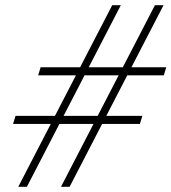

<svg xmlns="http://www.w3.org/2000/svg" viewBox="-20 -715 656 735"><path d="M442.5 -695 83 0H50L409.5 -695ZM606 -695 246.5 0H213.5L573 -695ZM607 -426.5H126L135.5 -457.5H616.5ZM515.5 -240.5H30L39.5 -271.5H525Z"/></svg>

Font: Newsreader 48pt
Style: Italic
Weight: 400
Italic angle: -17°
Version: Version 1.003